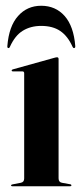

<svg xmlns="http://www.w3.org/2000/svg" viewBox="-20 -647 282 667"><path d="M183.5 -442V-27.5Q183.5 -14 195.5 -12L223 -7Q228 -6.5 228 -3Q228 0 224 0H22.5Q18.5 0 18.5 -3Q18.5 -5.5 23.5 -6.5L52 -12Q64 -14 64 -27V-392.5Q64 -399 57.5 -399H25Q20.5 -399 20.5 -402.5Q20.5 -404.5 24.5 -406L168 -446Q175 -448 178 -448Q183.5 -448 183.5 -442ZM123 -557Q86.5 -557 59.2 -540.2Q32 -523.5 14.5 -484.5Q13 -480 9.5 -480Q5 -480 5.5 -487Q11 -556 42.8 -591.5Q74.5 -627 123 -627Q173 -627 204.5 -591.5Q236 -556 241.5 -487Q242 -480 237 -480Q234 -480 232 -484.5Q215.5 -521.5 189.5 -539.2Q163.5 -557 123 -557Z"/></svg>

Font: Fraunces 144pt S000 SemiBold
Style: Regular
Weight: 600
Version: Version 1.000; ttfautohint (v1.8.3)